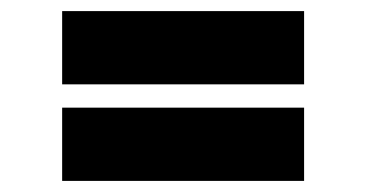

<svg xmlns="http://www.w3.org/2000/svg" viewBox="-20 -523 660 346"><path d="M92 -503V-371H528V-503ZM92 -329V-197H528V-329Z"/></svg>

Font: Kalas SG
Style: Bold
Weight: 700
Designer: Kalas
Foundry: Kalas
Version: Version 2.000;FEAKit 1.0